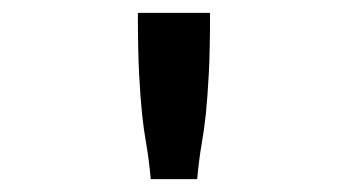

<svg xmlns="http://www.w3.org/2000/svg" viewBox="-20 -685 540 298"><path d="M194 -665H306Q306 -605 304 -569Q302 -533 299.5 -508.5Q297 -484 293 -461.5Q289 -439 286 -407H214Q211 -439 207 -461.5Q203 -484 200.5 -508Q198 -532 196 -568.5Q194 -605 194 -665Z"/></svg>

Font: Inconsolata ExtraBold
Style: Regular
Weight: 800
Designer: Raph Levien, Cyreal, Brenton Simpson
Foundry: Raph Levien, Cyreal, Google
Version: Version 3.001